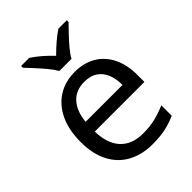

<svg xmlns="http://www.w3.org/2000/svg" viewBox="-220 -880 1004 1004"><g transform="rotate(-45 282.0 -378.0)"><path d="M292 -546Q361 -546 410.5 -516Q460 -486 486.5 -431.5Q513 -377 513 -304V-251H146Q148 -160 192.5 -112.5Q237 -65 317 -65Q368 -65 407.5 -74.5Q447 -84 489 -102V-25Q448 -7 408 1.5Q368 10 313 10Q237 10 178.5 -21Q120 -52 87.5 -113.5Q55 -175 55 -264Q55 -352 84.5 -415Q114 -478 167.5 -512Q221 -546 292 -546ZM291 -474Q228 -474 191.5 -433.5Q155 -393 148 -321H421Q421 -367 407 -401Q393 -435 364.5 -454.5Q336 -474 291 -474ZM239 -606Q226 -629 204 -655.5Q182 -682 158 -708Q134 -734 116 -753V-766H176Q202 -749 230 -725Q258 -701 283 -674Q310 -701 338 -725Q366 -749 392 -766H454V-753Q435 -734 410.5 -708Q386 -682 363.5 -655.5Q341 -629 329 -606Z"/></g></svg>

Font: Noto Sans Tamil
Style: Regular
Weight: 400
Designer: Jelle Bosma - Monotype Design Team
Foundry: Monotype Imaging Inc.
Version: Version 2.003